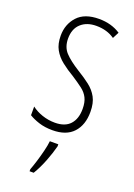

<svg xmlns="http://www.w3.org/2000/svg" viewBox="-146 -596 609 874"><g transform="rotate(20 158.5 -159.0)"><path d="M284 -127Q284 -64 250 -27Q216 10 149 10Q112 10 83 0.5Q54 -9 35 -21V-63Q57 -46 86.5 -36Q116 -26 148 -26Q197 -26 221.5 -53Q246 -80 246 -128Q246 -160 235.5 -181Q225 -202 204.5 -217.5Q184 -233 155 -252Q121 -272 94.5 -293Q68 -314 53 -341Q38 -368 38 -408Q38 -463 72.5 -501Q107 -539 177 -539Q237 -539 281 -510L265 -479Q228 -505 176 -505Q130 -505 102 -479.5Q74 -454 74 -407Q74 -366 97.5 -340.5Q121 -315 169 -285Q202 -265 228 -245Q254 -225 269 -197.5Q284 -170 284 -127ZM197 71Q188 106 172 147Q156 188 136 221H116V211Q123 193 131.5 165.5Q140 138 147 109.5Q154 81 156 61H197Z"/></g></svg>

Font: Noto Sans Devanagari ExtraCondensed ExtraLight
Style: Regular
Weight: 200
Width: 2
Designer: Jelle Bosma - Monotype Design Team
Foundry: Monotype Imaging Inc.
Version: Version 2.004; ttfautohint (v1.8.4.7-5d5b)